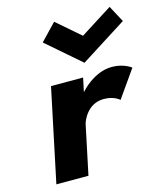

<svg xmlns="http://www.w3.org/2000/svg" viewBox="-123 -931 872 1023"><g transform="rotate(-15 313.5 -420.0)"><path d="M272.6 -840 185.5 -749 372.4 -587 627.5 -749 578.6 -840 402.1 -728ZM237 0H60L167.9 -513H344.9L329.3 -439H331.3C331.3 -439 406 -528 507 -528C573 -528 612.3 -496 612.3 -496L506.8 -346C506.8 -346 479.6 -374 420.6 -374C328.6 -374 296.5 -283 293.8 -270Z"/></g></svg>

Font: Hussar
Style: BdOblTwo
Weight: 700
Foundry: Cannot Into Space Fonts
Version: Version 2.00